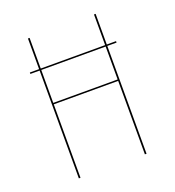

<svg xmlns="http://www.w3.org/2000/svg" viewBox="-125 -779 798 877"><g transform="rotate(-20 273.5 -340.0)"><path d="M483 -524H438V0H430V-357H117V0H109V-524H64V-531H109V-680H117V-531H430V-680H438V-531H483ZM430 -524H117V-364H430Z"/></g></svg>

Font: Fira Sans Compressed Eight
Style: Regular
Weight: 100
Width: 1
Designer: bBox Type GmbH & Carrois Corporate GbR & Edenspiekermann AG
Foundry: bBox Type GmbH & Carrois Corporate GbR & Edenspiekermann AG
Version: Version 4.301